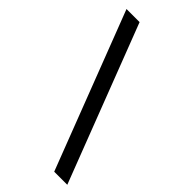

<svg xmlns="http://www.w3.org/2000/svg" viewBox="-241 -771 892 892"><g transform="rotate(45 205.0 -325.0)"><path d="M19.5 -710.9H105.5L402.3 61H316.4Z"/></g></svg>

Font: Vazir UI
Style: Regular-UI
Weight: 400
Designer: Saber Rastikerdar
Foundry: Saber Rastikerdar
Version: Version 30.1.0